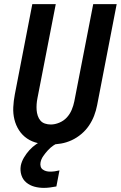

<svg xmlns="http://www.w3.org/2000/svg" viewBox="-20 -690 590 933"><path d="M225 12Q194 12 164.5 5.5Q135 -1 111.5 -17Q88 -33 72.5 -57Q57 -81 50 -109.5Q43 -138 44.5 -169Q46 -200 52 -231L137 -670H251L162 -213Q159 -198 158 -183.5Q157 -169 158 -155Q159 -141 163.5 -127.5Q168 -114 176.5 -104Q185 -94 198.5 -89.5Q212 -85 227 -85Q247 -85 268.5 -94Q290 -103 305 -119.5Q320 -136 328.5 -156.5Q337 -177 341 -197L433 -670H547L452 -179Q447 -153 437.5 -128Q428 -103 412.5 -80Q397 -57 375 -38.5Q353 -20 328 -8.5Q303 3 277 7.5Q251 12 225 12ZM193 223Q169 223 147 217Q125 211 108 197Q91 183 84 161Q77 139 81 115Q85 95 96.5 75.5Q108 56 123 39.5Q138 23 157 10Q176 -3 196 -12H273L271 0Q254 7 239.5 17Q225 27 213 40Q201 53 190.5 68Q180 83 177 99Q175 109 177.5 118.5Q180 128 187.5 133.5Q195 139 204 141.5Q213 144 224 144Q235 144 246 142.5Q257 141 269 138L254 216Q238 219 223 221Q208 223 193 223Z"/></svg>

Font: Lode Term
Style: Bold Italic
Weight: 700
Italic angle: -11°
Monospace: yes
Designer: Belleve Invis
Foundry: Belleve Invis
Version: Version 29.2.0